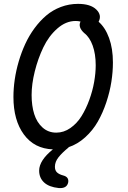

<svg xmlns="http://www.w3.org/2000/svg" viewBox="-20 -762 660 993"><path d="M283.5 210.5Q234 205.5 208.2 181.8Q182.5 158 182.5 120.5Q182.5 68 253.5 10.5Q157.5 7 103.5 -66.5Q49.5 -140 49.5 -260.5Q49.5 -304 56.2 -350.5Q63 -397 76.8 -444Q90.5 -491 110.5 -534.5Q130.5 -578 158.5 -616Q186.5 -654 219.5 -682Q252.5 -710 294.8 -726Q337 -742 383.5 -742Q448 -742 478 -712.8Q508 -683.5 490 -649.5Q524.5 -619.5 544.2 -565.2Q564 -511 564 -438.5Q564 -390.5 556 -339Q548 -287.5 530 -233.2Q512 -179 486 -133.2Q460 -87.5 420.5 -51.8Q381 -16 334 -0.5L335.5 0Q301 28 282.5 51.5Q264 75 264 100.5Q264 119.5 275 129.8Q286 140 307 145.5Q338 153.5 332.5 182.5Q325 214 283.5 210.5ZM143.5 -270.5Q143.5 -215 157 -172Q170.5 -129 200 -102.5Q229.5 -76 271 -76Q310 -76 344 -99.8Q378 -123.5 401.5 -161.2Q425 -199 442 -245.8Q459 -292.5 467 -338.5Q475 -384.5 475 -424.5Q475 -483 459.2 -526.5Q443.5 -570 415 -591.5Q382 -622 396.5 -650.5Q384.5 -653.5 371 -653.5Q321 -653.5 276.5 -614.5Q232 -575.5 204 -516.8Q176 -458 159.8 -392.5Q143.5 -327 143.5 -270.5Z"/></svg>

Font: Monaspace Radon
Style: Regular
Weight: 400
Designer: Riley Cran & the Lettermatic Team
Foundry: Lettermatic
Version: Version 1.000 (Monaspace Radon)